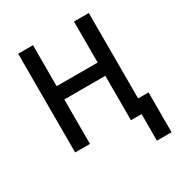

<svg xmlns="http://www.w3.org/2000/svg" viewBox="-159 -628 818 876"><g transform="rotate(-30 250.0 -190.0)"><path d="M414 140V0H358V-234H142V0H64V-520H142V-304H358V-520H436V-70H491V140Z"/></g></svg>

Font: Zed Mono
Style: Regular
Weight: 400
Monospace: yes
Designer: Belleve Invis
Foundry: Belleve Invis
Version: Version 1.0.0; ttfautohint (v1.8.4)